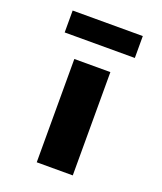

<svg xmlns="http://www.w3.org/2000/svg" viewBox="-139 -841 785 931"><g transform="rotate(20 254.0 -375.5)"><path d="M162 0V-533H348V0ZM74 -638V-751H436V-638Z"/></g></svg>

Font: Lexend Peta ExtraBold
Style: Regular
Weight: 800
Version: Version 1.007